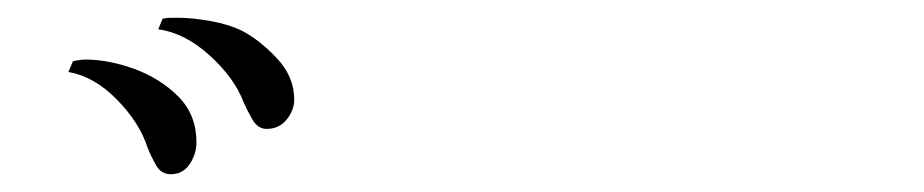

<svg xmlns="http://www.w3.org/2000/svg" viewBox="-20 -813 1040 216"><path d="M201 -653Q201 -640 193.5 -628.5Q186 -617 172 -617Q161 -617 155 -628Q149 -639 146 -647Q137 -675 111.5 -701Q86 -727 57 -732L62 -744Q70 -746 76 -746Q102 -746 131 -735.5Q160 -725 180.5 -704.5Q201 -684 201 -653ZM311 -701Q311 -689 302.5 -678.5Q294 -668 280 -668Q270 -668 264 -678.5Q258 -689 254 -698Q244 -725 216 -750.5Q188 -776 158 -780L163 -792Q168 -793 172 -793Q176 -793 180 -793Q196 -793 216 -789.5Q236 -786 251 -779Q271 -769 291 -748Q311 -727 311 -701Z"/></svg>

Font: Kaisei Opti
Style: Regular
Weight: 400
Designer: Font-Kai, 金井和夫
Foundry: KAZUO KANAI
Version: Version 5.003